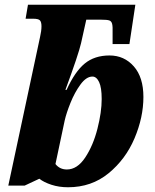

<svg xmlns="http://www.w3.org/2000/svg" viewBox="-20 -780 652 810"><path d="M146 -26 84 3H15L149 -624Q155 -650 155 -669Q155 -687 148.5 -694Q142 -701 120 -701H88L98 -760H551L526 -594H455V-640Q456 -668 453 -679.5Q450 -691 440.5 -694Q431 -697 406 -697H344L322 -598Q311 -550 256 -401H261Q296 -478 337.5 -512Q379 -546 442 -546Q504 -546 544.5 -500Q585 -454 585 -371Q585 -285 547.5 -196.5Q510 -108 438 -49Q366 10 267 10Q229 10 197 -0.5Q165 -11 146 -26ZM409 -362Q409 -411 398 -434Q387 -457 370 -457Q344 -457 319.5 -423.5Q295 -390 277.5 -346.5Q260 -303 253 -272L214 -88Q232 -65 262 -65Q306 -65 339.5 -115.5Q373 -166 391 -236.5Q409 -307 409 -362Z"/></svg>

Font: Noto Serif NarrowBlack
Style: Italic
Weight: 900
Width: 4
Italic angle: -12°
Designer: Monotype Design Team
Foundry: Monotype Imaging Inc.
Version: Version 1.001